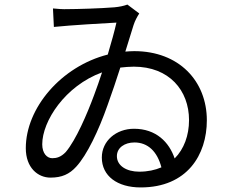

<svg xmlns="http://www.w3.org/2000/svg" viewBox="-20 -784 1040 841"><path d="M590 -32C534 -32 492 -58 492 -100C492 -137 526 -160 569 -160C628 -160 669 -120 687 -51C659 -39 627 -32 590 -32ZM392 -367C362 -286 313 -171 268 -118C247 -96 228 -91 209 -91C186 -91 165 -112 165 -152C165 -253 265 -408 427 -467C416 -433 404 -399 392 -367ZM565 -674C571 -693 581 -711 590 -725L538 -764C522 -758 503 -754 481 -752C422 -747 314 -744 276 -744C257 -743 232 -745 212 -747L216 -666C294 -674 434 -682 490 -685C482 -649 468 -599 452 -545C248 -493 93 -311 93 -135C93 -49 146 -6 201 -6C251 -6 284 -21 314 -54C361 -105 412 -212 451 -323C471 -378 490 -435 507 -488C526 -490 546 -492 566 -492C721 -492 808 -388 808 -258C808 -191 786 -131 745 -90C721 -161 664 -220 567 -220C489 -220 426 -167 426 -94C426 -13 494 37 596 37C800 37 886 -106 886 -257C886 -429 764 -560 568 -560C555 -560 542 -559 529 -558Z"/></svg>

Font: Noto Sans JP Regular
Style: Regular
Weight: 400
Designer: Ryoko NISHIZUKA (kana & ideographs); Paul D. Hunt (Latin, Greek & Cyrillic); Wenlong ZHANG (bopomofo); Sandoll Communica
Foundry: Adobe Systems Incorporated
Version: Version 1.004;PS 1.004;hotconv 1.0.82;makeotf.lib2.5.63406